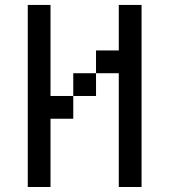

<svg xmlns="http://www.w3.org/2000/svg" viewBox="-20 -747 676 767"><path d="M90.9 -727.3V0H181.8V-272.7H272.7V-363.6H181.8V-727.3ZM454.5 -454.5V0H545.5V-727.3H454.5V-545.5H363.6V-454.5ZM272.7 -454.5V-363.6H363.6V-454.5Z"/></svg>

Font: Departure Mono
Style: Regular
Weight: 400
Monospace: yes
Designer: Helena Zhang
Version: Version 1.500;Glyphs 3.3.1 (3343)